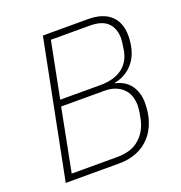

<svg xmlns="http://www.w3.org/2000/svg" viewBox="-127 -807 864 916"><g transform="rotate(-20 305.5 -349.0)"><path d="M190 -698H419Q494 -698 533.5 -661.5Q573 -625 573 -558Q573 -527 566 -496.5Q559 -466 543 -440.5Q527 -415 501 -396Q475 -377 437 -369L436 -366Q486 -355 512 -318.5Q538 -282 538 -230Q538 -177 523 -134.5Q508 -92 480 -62Q452 -32 412.5 -16Q373 0 324 0H52ZM325 -32Q397 -32 438.5 -68.5Q480 -105 492 -165Q498 -194 499.5 -208.5Q501 -223 501 -231Q501 -256 493.5 -277.5Q486 -299 470.5 -315Q455 -331 431.5 -340.5Q408 -350 376 -350H156L94 -32ZM367 -382Q434 -382 475.5 -411Q517 -440 528 -495Q533 -525 534.5 -538Q536 -551 536 -559Q536 -608 507.5 -637Q479 -666 416 -666H219L163 -382Z"/></g></svg>

Font: IBM Plex Sans ExtLt
Style: Italic
Weight: 200
Italic angle: -11°
Designer: Mike Abbink, Paul van der Laan, Pieter van Rosmalen
Foundry: Bold Monday
Version: Version 3.005